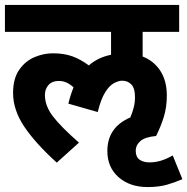

<svg xmlns="http://www.w3.org/2000/svg" viewBox="-20 -642 759 778"><path d="M415 -30Q415 -126 508 -166Q517 -187 522 -207Q527 -227 527 -249Q527 -284 512.5 -299.5Q498 -315 475 -315Q461 -315 442.5 -305.5Q424 -296 406.5 -268.5Q389 -241 376 -188L257 -222Q266 -259 278 -288Q265 -300 250.5 -307Q236 -314 218 -314Q191 -314 176.5 -297.5Q162 -281 162 -257Q162 -213 194.5 -170.5Q227 -128 300 -64L210 17Q122 -63 77.5 -130Q33 -197 33 -265Q33 -324 58 -359.5Q83 -395 120 -410.5Q157 -426 194 -426Q239 -426 272.5 -414Q306 -402 340 -377Q378 -410 430 -420V-513H0V-622H706V-513H558V-413Q604 -395 630 -354.5Q656 -314 656 -255Q656 -208 644 -169Q632 -130 613 -92H612L613 -91Q568 -87 549 -70.5Q530 -54 530 -31Q530 -6 545.5 5Q561 16 586 16Q607 16 629 10Q651 4 680 -12L719 84Q692 96 658 106Q624 116 578 116Q506 116 460.5 76Q415 36 415 -30Z"/></svg>

Font: Noto Sans SemiCondensed
Style: Bold Italic
Weight: 700
Width: 4
Italic angle: -12°
Designer: Monotype Design Team
Foundry: Monotype Imaging Inc.
Version: Version 2.013; ttfautohint (v1.8.4.7-5d5b)